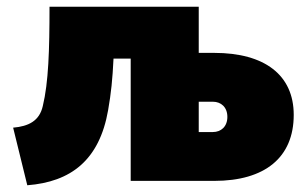

<svg xmlns="http://www.w3.org/2000/svg" viewBox="-20 -537 905 570"><path d="M19 -158 61 13C190 3 275 -61 301 -210C310 -262 314 -301 317 -363H368V0H616C766 0 852 -69 852 -196C852 -314 766 -380 616 -380H570V-517H127C127 -388 124 -292 107 -222C97 -178 65 -162 19 -158ZM612 -145H570V-235H612C636 -235 655 -219 655 -190C655 -161 636 -145 612 -145Z"/></svg>

Font: Finlandica Black
Style: Regular
Weight: 900
Designer: Niklas Ekholm, Juho Hiilivirta, Jaakko Suomalainen
Foundry: Helsinki Type Studio
Version: Version 2.000;Glyphs 3.2 (3202)